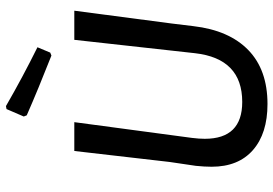

<svg xmlns="http://www.w3.org/2000/svg" viewBox="-157 -755 920 646"><g transform="rotate(-90 303.0 -432.0)"><path d="M269 -872Q366 -816 467 -766L449 -723L439 -719Q327 -763 238 -802L234 -812L259 -870ZM590 -642 547 -315 538 -241Q524 -121 457.5 -56.5Q391 8 276 8Q177 8 121 -41Q65 -90 65 -180Q65 -204 68 -233L81 -321L118 -642H215L162 -246Q159 -222 159 -203Q159 -77 283 -77Q429 -77 447 -236L492 -642Z"/></g></svg>

Font: Alegreya Sans SC Medium
Style: Italic
Weight: 500
Italic angle: -7°
Designer: Juan Pablo del Peral
Foundry: Huerta Tipografica
Version: Version 2.007